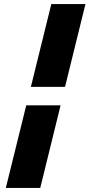

<svg xmlns="http://www.w3.org/2000/svg" viewBox="-20 -880 443 950"><path d="M279.8 -358.9 179.2 49.8H8.8L109.9 -358.9ZM402.8 -859.9 301.8 -450.2H132.8L233.9 -859.9Z"/></svg>

Font: Sinkin Sans 800 Black Italic
Style: Regular
Weight: 900
Italic angle: -112°
Designer: Keith Bates
Foundry: K-Type
Version: Sinkin Sans (version 1.0)  by Keith Bates   •   © 2014   www